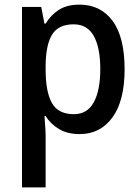

<svg xmlns="http://www.w3.org/2000/svg" viewBox="-20 -569 606 829"><path d="M323 -549Q414 -549 466 -479Q518 -409 518 -270Q518 -134 465.5 -62Q413 10 324 10Q271 10 234.5 -12Q198 -34 177 -68H172Q173 -48 175 -25Q177 -2 177 17V240H75V-539H158L172 -467H177Q200 -505 235 -527Q270 -549 323 -549ZM298 -464Q233 -464 205.5 -420.5Q178 -377 177 -287V-268Q177 -173 204 -124.5Q231 -76 299 -76Q357 -76 385 -127.5Q413 -179 413 -271Q413 -363 385 -413.5Q357 -464 298 -464Z"/></svg>

Font: Noto Sans Georgian SemiCondensed Medium
Style: Regular
Weight: 500
Width: 4
Designer: Monotype Design Team, Akaki Razmadze
Foundry: Google LLC
Version: Version 2.005; ttfautohint (v1.8.4.7-5d5b)